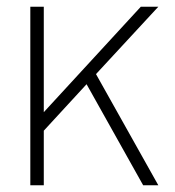

<svg xmlns="http://www.w3.org/2000/svg" viewBox="-20 -550 520 570"><path d="M70 0V-530H110V-217L398 -530H450L265 -330L450 0H405L237 -300L110 -162V0Z"/></svg>

Font: Cooper Hewitt
Style: Light
Weight: 703
Designer: Village Type and Design LLC
Foundry: Cooper Hewitt Smithsonian Design Museum
Version: 1.000